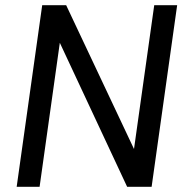

<svg xmlns="http://www.w3.org/2000/svg" viewBox="-20 -717 716 737"><path d="M44 0 142 -697H234L509 -114H490L572 -697H660L562 0H468L195 -584H214L132 0Z"/></svg>

Font: Hanken Grotesk
Style: Italic
Weight: 400
Italic angle: -8°
Designer: Alfredo Marco Pradil
Foundry: Hanken Design Co.
Version: Version 3.013